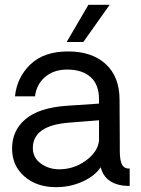

<svg xmlns="http://www.w3.org/2000/svg" viewBox="-20 -770 584 795"><path d="M434 -750 325 -596H256L346 -750ZM476 -147Q476 -105 485.5 -88Q495 -71 517 -72V0Q506 0 486 -2Q412 -14 397 -78Q375 -43 323.5 -19Q272 5 212 5Q132 5 81 -39.5Q30 -84 30 -155Q30 -230 86 -277Q142 -324 256 -332L390 -341V-359Q390 -420 355 -451Q320 -482 258 -482Q203 -482 167 -451.5Q131 -421 125 -371H42Q50 -449 105.5 -503Q161 -557 262 -557Q361 -557 418 -504.5Q475 -452 475 -357Q475 -317 475.5 -268Q476 -219 476 -185Q476 -151 476 -147ZM390 -188V-272L264 -262Q116 -250 116 -157Q116 -117 149 -93Q182 -69 225 -69Q286 -69 335.5 -105Q385 -141 390 -188Z"/></svg>

Font: Oakes Grotesk
Style: Regular
Weight: 400
Designer: Samuel Oakes
Foundry: Samuel Oakes
Version: Version 1.000;PS 001.000;hotconv 1.0.88;makeotf.lib2.5.64775